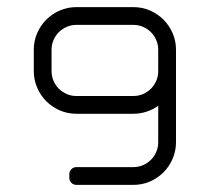

<svg xmlns="http://www.w3.org/2000/svg" viewBox="-20 -520 590 540"><path d="M75 -320C75 -303.7 78.2 -288.2 84.5 -273.5C90.8 -258.8 99.4 -246.1 110.2 -235.2C121.1 -224.4 133.8 -215.8 148.2 -209.5C162.8 -203.2 178.3 -200 195 -200H355C368 -200 380.5 -202 392.5 -206C404.5 -210 415.3 -215.5 425 -222.5V-120C425 -110.3 423.2 -101.2 419.5 -92.8C415.8 -84.2 410.8 -76.8 404.5 -70.5C398.2 -64.2 390.8 -59.2 382.2 -55.5C373.8 -51.8 364.7 -50 355 -50H195C189.3 -50 184.6 -48.1 180.8 -44.2C176.9 -40.4 175 -35.7 175 -30V-20C175 -14.3 176.9 -9.6 180.8 -5.8C184.6 -1.9 189.3 0 195 0H355C371.7 0 387.2 -3.2 401.8 -9.5C416.2 -15.8 428.9 -24.4 439.8 -35.2C450.6 -46.1 459.2 -58.8 465.5 -73.5C471.8 -88.2 475 -103.7 475 -120V-380C475 -396.7 471.8 -412.2 465.5 -426.8C459.2 -441.2 450.6 -453.9 439.8 -464.8C428.9 -475.6 416.2 -484.2 401.8 -490.5C387.2 -496.8 371.7 -500 355 -500H195C178.3 -500 162.8 -496.8 148.2 -490.5C133.8 -484.2 121.1 -475.6 110.2 -464.8C99.4 -453.9 90.8 -441.2 84.5 -426.8C78.2 -412.2 75 -396.7 75 -380ZM195 -250C185.3 -250 176.2 -251.8 167.8 -255.5C159.2 -259.2 151.8 -264.2 145.5 -270.5C139.2 -276.8 134.2 -284.2 130.5 -292.8C126.8 -301.2 125 -310.3 125 -320V-380C125 -389.7 126.8 -398.8 130.5 -407.2C134.2 -415.8 139.2 -423.2 145.5 -429.5C151.8 -435.8 159.2 -440.8 167.8 -444.5C176.2 -448.2 185.3 -450 195 -450H355C364.7 -450 373.8 -448.2 382.2 -444.5C390.8 -440.8 398.2 -435.8 404.5 -429.5C410.8 -423.2 415.8 -415.8 419.5 -407.2C423.2 -398.8 425 -389.7 425 -380V-320C425 -310.3 423.2 -301.2 419.5 -292.8C415.8 -284.2 410.8 -276.8 404.5 -270.5C398.2 -264.2 390.8 -259.2 382.2 -255.5C373.8 -251.8 364.7 -250 355 -250Z"/></svg>

Font: lerotica
Style: Regular
Weight: 400
Designer: defharo
Foundry: deFharo
Version: Version 1.001 2011